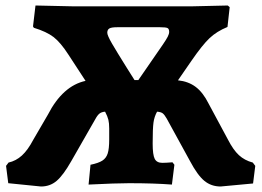

<svg xmlns="http://www.w3.org/2000/svg" viewBox="-20 -666 951 698"><path d="M908 -63 900 1 782 12Q748 12 723 -8.5Q698 -29 671 -80L586 -235Q578 -249 571.5 -254Q565 -259 551 -260Q541 -242 538 -220.5Q535 -199 535 -144Q535 -103 542.5 -88.5Q550 -74 570 -74Q583 -74 607 -76L614 -67L605 5Q540 0 449 0Q402 0 302 5L309 -67Q338 -73 352 -82Q366 -91 371.5 -108Q377 -125 377 -159V-199Q377 -218 374 -230.5Q371 -243 362 -260Q349 -259 341.5 -253Q334 -247 326 -232L239 -80Q210 -29 186 -8.5Q162 12 129 12L10 0L2 -63L11 -75Q38 -81 59.5 -100.5Q81 -120 101 -158L154 -249Q208 -354 291 -372L229 -467Q200 -512 174.5 -531.5Q149 -551 103 -565L100 -570L109 -646L245 -643H678L808 -646L815 -640L807 -568Q768 -552 742 -527.5Q716 -503 676 -445L627 -374Q665 -370 691.5 -350Q718 -330 738 -290L809 -158Q828 -121 848.5 -102Q869 -83 899 -75ZM370 -547Q370 -537 387.5 -507Q405 -477 440 -421L469 -375H483L572 -504Q585 -523 590 -533Q595 -543 595 -550Q595 -561 589 -564Q583 -567 562 -567H406Q385 -567 377.5 -562.5Q370 -558 370 -547Z"/></svg>

Font: Alegreya SC ExtraBold
Style: Regular
Weight: 800
Designer: Juan Pablo del Peral
Foundry: Huerta Tipografica
Version: Version 2.007; ttfautohint (v1.6)